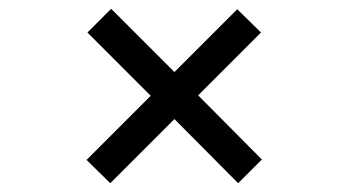

<svg xmlns="http://www.w3.org/2000/svg" viewBox="-20 -572 791 437"><path d="M574 -498 431 -355 576 -209 522 -155 377 -301 231 -155 177 -208 323 -354 179 -498 233 -552 377 -408 520 -551Z"/></svg>

Font: Freesentation 4 Regular
Style: Regular
Weight: 400
Designer: glyphs from Roboto by Christian Robertson / Hangul glyphs from Noto Sans CJK(Source Han Sans) by Jang Soo-young and Kang
Foundry: PT&
Version: Version 2.001